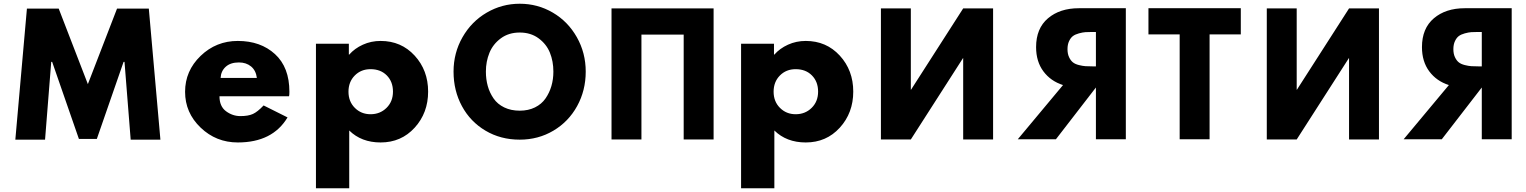

<svg xmlns="http://www.w3.org/2000/svg" viewBox="-20 -747 8163 1027"><path d="M679 0 646 -416H641L498 -4H402L259 -416H254L221 0H62L124 -701H294L450 -297L606 -701H776L838 0Z M1526 -232H1154Q1154 -178 1189 -152Q1224 -126 1266 -126Q1308 -126 1333 -137.5Q1358 -149 1390 -183L1518 -119Q1438 15 1252 15Q1136 15 1053 -64.5Q970 -144 970 -256Q970 -368 1053 -448Q1136 -528 1252 -528Q1374 -528 1451 -457.5Q1528 -387 1528 -256Q1528 -238 1526 -232ZM1160 -330H1354Q1349 -370 1323 -391.5Q1297 -413 1258 -413Q1213 -413 1187.5 -390Q1162 -367 1160 -330Z M2016 15Q1913 15 1848 -49V260H1670V-513H1846V-455H1848Q1877 -488 1921 -508Q1965 -528 2016 -528Q2126 -528 2198 -449.5Q2270 -371 2270 -257Q2270 -143 2198 -64Q2126 15 2016 15ZM2082 -257Q2082 -310 2049 -343.5Q2016 -377 1962 -377Q1911 -377 1877.5 -343Q1844 -309 1844 -256.5Q1844 -204 1878 -170Q1912 -136 1962 -136Q2013 -136 2047.5 -170Q2082 -204 2082 -257Z M2406 -364Q2406 -464 2454 -548Q2502 -632 2583.5 -679.5Q2665 -727 2760 -727Q2856 -727 2937 -679.5Q3018 -632 3065.5 -548Q3113 -464 3113 -364Q3113 -263 3067 -179.5Q3021 -96 2940 -48Q2859 0 2760 0Q2658 0 2577 -48Q2496 -96 2451 -179Q2406 -262 2406 -364ZM2579 -364Q2579 -323 2589 -287Q2599 -251 2620 -220.5Q2641 -190 2677 -172.5Q2713 -155 2760 -155Q2806 -155 2841.5 -172.5Q2877 -190 2898 -220.5Q2919 -251 2929.5 -287Q2940 -323 2940 -364Q2940 -419 2921.5 -465Q2903 -511 2861 -542Q2819 -573 2760 -573Q2701 -573 2659 -542Q2617 -511 2598 -464.5Q2579 -418 2579 -364Z M3411 -562V-1H3251V-702H3411H3637H3797V-1H3637V-562Z M4290 15Q4187 15 4122 -49V260H3944V-513H4120V-455H4122Q4151 -488 4195 -508Q4239 -528 4290 -528Q4400 -528 4472 -449.5Q4544 -371 4544 -257Q4544 -143 4472 -64Q4400 15 4290 15ZM4356 -257Q4356 -310 4323 -343.5Q4290 -377 4236 -377Q4185 -377 4151.5 -343Q4118 -309 4118 -256.5Q4118 -204 4152 -170Q4186 -136 4236 -136Q4287 -136 4321.5 -170Q4356 -204 4356 -257Z M5132 -436V-1H5292V-702H5132L4853 -267H4852V-702H4692V-1H4852L5131 -436Z M6002 -703H5751Q5649 -703 5585.5 -649Q5522 -595 5522 -495Q5522 -418 5561 -365.5Q5600 -313 5666 -292L5424 -2H5628L5842 -279V-2H6002ZM5842 -392H5823Q5801 -392 5786 -393Q5771 -394 5751 -399Q5731 -404 5719 -413.5Q5707 -423 5698.5 -441Q5690 -459 5690 -484Q5690 -509 5698.5 -527Q5707 -545 5719 -554Q5731 -563 5751 -568.5Q5771 -574 5786 -575Q5801 -576 5823 -576H5842Z M6123 -563V-703H6617V-563H6450V-2H6290V-563Z M7196 -436V-1H7356V-702H7196L6917 -267H6916V-702H6756V-1H6916L7195 -436Z M8066 -703H7815Q7713 -703 7649.5 -649Q7586 -595 7586 -495Q7586 -418 7625 -365.5Q7664 -313 7730 -292L7488 -2H7692L7906 -279V-2H8066ZM7906 -392H7887Q7865 -392 7850 -393Q7835 -394 7815 -399Q7795 -404 7783 -413.5Q7771 -423 7762.5 -441Q7754 -459 7754 -484Q7754 -509 7762.5 -527Q7771 -545 7783 -554Q7795 -563 7815 -568.5Q7835 -574 7850 -575Q7865 -576 7887 -576H7906Z"/></svg>

Font: Hussar
Style: BoldWeb
Weight: 700
Foundry: Cannot Into Space Fonts
Version: Version 2.00